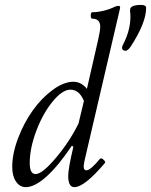

<svg xmlns="http://www.w3.org/2000/svg" viewBox="-20 -749 615 782"><path d="M490.2 -542Q485.8 -542 481.4 -545.2Q477.1 -548.3 477.1 -554.2Q477.1 -561.5 481.9 -568.8Q511.2 -626 511.2 -681.2Q511.2 -693.8 509.8 -701.2V-709Q509.8 -729 555.2 -729Q575.2 -729 575.2 -716.8Q575.2 -656.2 512.2 -559.1Q500.5 -542 490.2 -542ZM85 13.2Q60.5 13.2 45.2 -9.5Q29.8 -32.2 29.8 -68.8Q29.8 -123.5 53.7 -186.3Q77.6 -249 113.5 -299.3Q149.4 -349.6 194.6 -382.8Q239.7 -416 278.8 -416Q311 -416 334 -387.2L379.9 -587.9Q388.2 -625 388.2 -640.1Q388.2 -672.9 356 -672.9Q349.6 -672.9 349.6 -686Q349.6 -699.2 356 -699.2Q376.5 -699.2 402.1 -705.3Q427.7 -711.4 446.8 -721.2Q454.6 -725.1 462.9 -725.1Q469.2 -725.1 469.2 -719.2Q469.2 -715.8 466.8 -706.1L326.2 -103Q320.8 -79.1 320.8 -71.8Q320.8 -55.2 332 -55.2Q348.1 -55.2 387.2 -102.1Q392.1 -107.4 401.6 -98.6Q411.1 -89.8 407.2 -85Q323.7 13.2 283.2 13.2Q257.8 13.2 257.8 -32.2Q257.8 -63 278.8 -150.9L272.9 -155.8Q217.8 -73.7 169.7 -30.3Q121.6 13.2 85 13.2ZM125 -40Q151.9 -40 207.8 -106.2Q263.7 -172.4 299.8 -246.1L321.8 -337.9Q302.7 -383.8 267.1 -383.8Q233.9 -383.8 194.3 -335.4Q154.8 -287.1 127.9 -216.1Q101.1 -145 101.1 -85Q101.1 -40 125 -40Z"/></svg>

Font: Junicode SmCond
Style: Italic
Weight: 400
Width: 4
Italic angle: -11°
Designer: Peter S. Baker
Version: Version 2.206